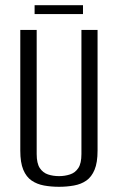

<svg xmlns="http://www.w3.org/2000/svg" viewBox="-20 -706 453 738"><path d="M207 12Q176 12 149 7Q122 2 101.5 -12Q81 -26 69.5 -53.5Q58 -81 58 -127V-591H121V-114Q121 -78 133 -60Q145 -42 164.5 -35.5Q184 -29 207 -29Q229 -29 249 -35.5Q269 -42 281 -60Q293 -78 293 -114V-591H355V-127Q355 -81 343.5 -53.5Q332 -26 312 -12Q292 2 264.5 7Q237 12 207 12ZM113 -652V-686H299V-652Z"/></svg>

Font: Alumni Sans
Style: Regular
Weight: 400
Designer: Robert E. Leuschke
Foundry: Robert E. Leuschke
Version: Version 1.018